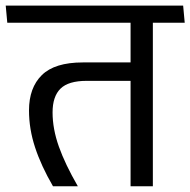

<svg xmlns="http://www.w3.org/2000/svg" viewBox="-43 -652 666 672"><path d="M492 -593.5H414V0H492ZM363 -572.5H603.5L598 -632.5H357.5ZM-17.5 -572.5H553.5L548 -632.5H-23ZM142.5 0H229.5Q185 -77 163 -139Q141 -201 141 -258.5Q141 -314.5 168.8 -341.8Q196.5 -369 260 -369H445V-433.5H247Q148.5 -433.5 103.5 -389.2Q58.5 -345 58.5 -265.5Q58.5 -200.5 79.8 -136Q101 -71.5 142.5 0Z"/></svg>

Font: Anek Devanagari Medium
Style: Regular
Weight: 400
Version: Version 1.003